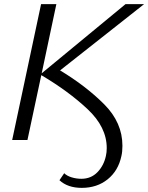

<svg xmlns="http://www.w3.org/2000/svg" viewBox="-20 -678 718 930"><path d="M268 195 291 161Q304 174 327 181Q350 188 374 188Q421 188 452 156Q483 124 493 77Q497 60 497 39Q497 -62 404.5 -149Q312 -236 180 -314L113 0H39L179 -658H253L182 -323L588 -658H678L271 -337Q397 -261 485 -172.5Q573 -84 573 28Q573 57 568 78Q553 149 501.5 190.5Q450 232 376 232Q308 232 268 195Z"/></svg>

Font: LXGW Bright GB
Style: Italic
Weight: 400
Italic angle: -12°
Designer: Christian Thalmann (Catharsis Fonts)
Foundry: LXGW / Christian Thalmann (Catharsis Fonts) / Fontworks Inc.
Version: Version 5.510